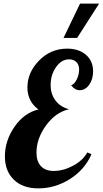

<svg xmlns="http://www.w3.org/2000/svg" viewBox="-20 -1020 566 1058"><path d="M526 -1000 405 -811H330L421 -1000ZM181 -179Q181 -131 205.5 -104.5Q230 -78 276 -78Q329 -78 383 -107Q437 -136 461 -180L484 -170Q447 -85 365.5 -33.5Q284 18 191 18Q105 18 56 -30Q7 -78 7 -158Q7 -245 60 -321.5Q113 -398 192 -417Q162 -438 146.5 -469Q131 -500 131 -537Q131 -621 195.5 -686.5Q260 -752 350 -752Q414 -752 453.5 -718Q493 -684 493 -627Q493 -583 471.5 -553Q450 -523 419 -523Q405 -523 393.5 -530Q382 -537 372 -550Q390 -556 403 -582.5Q416 -609 416 -637Q416 -663 401 -678Q386 -693 361 -693Q319 -693 289 -650.5Q259 -608 259 -552Q259 -502 285.5 -466.5Q312 -431 360 -418Q286 -401 233.5 -328.5Q181 -256 181 -179Z"/></svg>

Font: Galada
Style: Regular
Weight: 400
Designer: Latin by Pablo Impallari, Bengali by Jeremie Hornus, Yoann Minet, and Juan Bruce
Foundry: black foundry
Version: Version 1.261;PS 1.261;hotconv 1.0.86;makeotf.lib2.5.63406